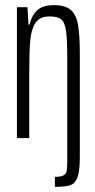

<svg xmlns="http://www.w3.org/2000/svg" viewBox="-20 -538 372 748"><path d="M242 95V-312Q242 -386 237 -419Q232 -452 218 -463Q204 -474 172 -474Q135 -474 118.5 -449Q102 -424 98 -382Q94 -340 94 -260V0H46V-510H87L91 -442H95Q103 -477 124.5 -497.5Q146 -518 190 -518Q234 -518 255.5 -499.5Q277 -481 284 -441.5Q291 -402 291 -325V75Q291 128 282 152.5Q273 177 254 183.5Q235 190 194 190V151Q216 151 226 146Q236 141 239 130Q242 119 242 95Z"/></svg>

Font: Saira Ultra Condensed Light
Style: Regular
Weight: 300
Width: 1
Designer: Hector Gatti with collaboration of the Omnibus-Type team
Foundry: Omnibus-Type
Version: Version 1.001; ttfautohint (v1.8)